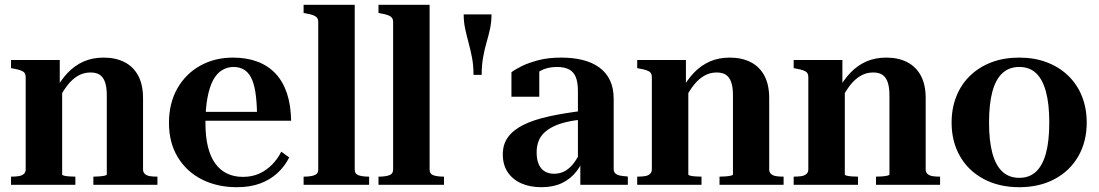

<svg xmlns="http://www.w3.org/2000/svg" viewBox="-20 -770 4580 800"><path d="M26 0V-34H27Q44 -34 57.5 -36Q71 -38 79 -45Q87 -52 87 -64V-448Q87 -460 82 -466.5Q77 -473 65.5 -477Q54 -481 37 -484L26 -486V-520H229V-413L239 -408V-43Q239 -40 247 -38Q255 -36 267.5 -35Q280 -34 293 -34H294V0ZM636 0H369V-34H370Q381 -34 394 -35Q407 -36 416 -38Q425 -40 425 -43V-373Q425 -407 417.5 -428Q410 -449 395.5 -458.5Q381 -468 357 -468Q329 -468 305.5 -454.5Q282 -441 262.5 -416.5Q243 -392 225 -357L210 -393Q233 -436 262 -466.5Q291 -497 328 -513.5Q365 -530 412 -530Q462 -530 499 -511Q536 -492 556 -454.5Q576 -417 576 -361V-64Q576 -52 584 -45Q592 -38 605 -36Q618 -34 635 -34H636Z M836 -257Q836 -200 846.5 -158Q857 -116 877 -88.5Q897 -61 926 -47Q955 -33 992 -33Q1031 -33 1061 -47Q1091 -61 1114 -84.5Q1137 -108 1152 -138L1185 -114Q1166 -76 1135 -48Q1104 -20 1062.5 -5Q1021 10 967 10Q885 10 821 -22.5Q757 -55 720.5 -115.5Q684 -176 684 -258Q684 -340 719 -401.5Q754 -463 814.5 -496.5Q875 -530 951 -530Q1008 -530 1053 -513Q1098 -496 1129 -462.5Q1160 -429 1176 -380Q1192 -331 1193 -267H769L768 -304H1075L1051 -295Q1050 -349 1044 -386.5Q1038 -424 1026 -447Q1014 -470 995.5 -480.5Q977 -491 953 -491Q927 -491 905 -477.5Q883 -464 868 -436Q853 -408 844.5 -363Q836 -318 836 -257Z M1458 -750V-64Q1458 -45 1474.5 -39.5Q1491 -34 1517 -34H1518V0H1245V-34H1247Q1272 -34 1289 -39.5Q1306 -45 1306 -64V-678Q1306 -690 1300.5 -696.5Q1295 -703 1284 -707Q1273 -711 1255 -714L1245 -716V-750Z M1770 -750V-64Q1770 -45 1786.5 -39.5Q1803 -34 1829 -34H1830V0H1557V-34H1559Q1584 -34 1601 -39.5Q1618 -45 1618 -64V-678Q1618 -690 1612.5 -696.5Q1607 -703 1596 -707Q1585 -711 1567 -714L1557 -716V-750Z M2028 -710H1912Q1912 -679 1918 -651Q1924 -623 1932 -593.5Q1940 -564 1946.5 -531Q1953 -498 1953 -458H1987Q1987 -498 1993 -531.5Q1999 -565 2007.5 -594Q2016 -623 2022 -651Q2028 -679 2028 -710Z M2414 -309 2413 -273Q2372 -269 2340 -261.5Q2308 -254 2285 -242.5Q2262 -231 2246.5 -216Q2231 -201 2223.5 -180.5Q2216 -160 2216 -135Q2216 -105 2225 -85Q2234 -65 2250.5 -55.5Q2267 -46 2288 -46Q2315 -46 2336 -58.5Q2357 -71 2373.5 -94Q2390 -117 2402 -146L2420 -130Q2407 -88 2382 -56Q2357 -24 2321 -7Q2285 10 2236 10Q2188 10 2152 -6Q2116 -22 2095.5 -52.5Q2075 -83 2075 -127Q2075 -169 2097 -199Q2119 -229 2161.5 -250Q2204 -271 2267.5 -285Q2331 -299 2414 -309ZM2398 0V-96L2388 -93V-391Q2388 -427 2379 -449Q2370 -471 2350.5 -481Q2331 -491 2301 -491Q2260 -491 2231 -474.5Q2202 -458 2186 -433Q2188 -447 2191 -457.5Q2194 -468 2199.5 -475Q2205 -482 2212 -486.5Q2219 -491 2227 -493V-367H2111V-469Q2125 -480 2153 -494Q2181 -508 2222.5 -519Q2264 -530 2318 -530Q2368 -530 2408 -520Q2448 -510 2477 -489Q2506 -468 2521.5 -435.5Q2537 -403 2537 -358V-66Q2537 -54 2544 -47.5Q2551 -41 2563 -38.5Q2575 -36 2592 -35L2596 -34V0Z M2635 0V-34H2636Q2653 -34 2666.5 -36Q2680 -38 2688 -45Q2696 -52 2696 -64V-448Q2696 -460 2691 -466.5Q2686 -473 2674.5 -477Q2663 -481 2646 -484L2635 -486V-520H2838V-413L2848 -408V-43Q2848 -40 2856 -38Q2864 -36 2876.5 -35Q2889 -34 2902 -34H2903V0ZM3245 0H2978V-34H2979Q2990 -34 3003 -35Q3016 -36 3025 -38Q3034 -40 3034 -43V-373Q3034 -407 3026.5 -428Q3019 -449 3004.5 -458.5Q2990 -468 2966 -468Q2938 -468 2914.5 -454.5Q2891 -441 2871.5 -416.5Q2852 -392 2834 -357L2819 -393Q2842 -436 2871 -466.5Q2900 -497 2937 -513.5Q2974 -530 3021 -530Q3071 -530 3108 -511Q3145 -492 3165 -454.5Q3185 -417 3185 -361V-64Q3185 -52 3193 -45Q3201 -38 3214 -36Q3227 -34 3244 -34H3245Z M3287 0V-34H3288Q3305 -34 3318.5 -36Q3332 -38 3340 -45Q3348 -52 3348 -64V-448Q3348 -460 3343 -466.5Q3338 -473 3326.5 -477Q3315 -481 3298 -484L3287 -486V-520H3490V-413L3500 -408V-43Q3500 -40 3508 -38Q3516 -36 3528.5 -35Q3541 -34 3554 -34H3555V0ZM3897 0H3630V-34H3631Q3642 -34 3655 -35Q3668 -36 3677 -38Q3686 -40 3686 -43V-373Q3686 -407 3678.5 -428Q3671 -449 3656.5 -458.5Q3642 -468 3618 -468Q3590 -468 3566.5 -454.5Q3543 -441 3523.5 -416.5Q3504 -392 3486 -357L3471 -393Q3494 -436 3523 -466.5Q3552 -497 3589 -513.5Q3626 -530 3673 -530Q3723 -530 3760 -511Q3797 -492 3817 -454.5Q3837 -417 3837 -361V-64Q3837 -52 3845 -45Q3853 -38 3866 -36Q3879 -34 3896 -34H3897Z M4508 -259Q4508 -180 4473 -119Q4438 -58 4374.5 -24Q4311 10 4227 10Q4143 10 4079 -24Q4015 -58 3980 -119Q3945 -180 3945 -259Q3945 -319 3965 -369Q3985 -419 4022.5 -455Q4060 -491 4111.5 -510.5Q4163 -530 4227 -530Q4290 -530 4341.5 -510.5Q4393 -491 4430.5 -455Q4468 -419 4488 -369Q4508 -319 4508 -259ZM4101 -259Q4101 -183 4115 -131.5Q4129 -80 4157 -54.5Q4185 -29 4227 -29Q4269 -29 4296.5 -54.5Q4324 -80 4338 -131Q4352 -182 4352 -260Q4352 -337 4338 -388.5Q4324 -440 4296.5 -465.5Q4269 -491 4227 -491Q4185 -491 4157 -465.5Q4129 -440 4115 -388.5Q4101 -337 4101 -259Z"/></svg>

Font: Roboto Serif 144pt SemiBold
Style: Regular
Weight: 600
Version: Version 1.008